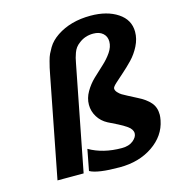

<svg xmlns="http://www.w3.org/2000/svg" viewBox="-117 -888 921 1005"><g transform="rotate(-15 343.5 -385.0)"><path d="M336.4 -339.4Q336.4 -375.5 356 -409.2Q375.5 -442.9 403.1 -469.2Q430.7 -495.6 458.5 -520.8Q486.3 -545.9 505.9 -574.7Q525.4 -603.5 525.4 -631.8Q525.4 -659.7 506.3 -676.8Q487.3 -693.8 454.1 -693.8Q408.7 -693.8 375.5 -667Q363.3 -658.2 355 -647Q346.7 -635.7 341.3 -620.6Q335.9 -605.5 333.3 -595.2Q330.6 -585 327.1 -565.9L216.8 0H75.2L180.7 -543Q185.5 -567.9 188.2 -580.1Q190.9 -592.3 196.8 -614.5Q202.6 -636.7 209.2 -650.4Q215.8 -664.1 225.8 -681.2Q235.8 -698.2 249.8 -712.2Q263.7 -726.1 281.2 -737.8Q356.4 -788.1 464.4 -788.1Q553.7 -788.1 611.3 -750Q668.9 -711.9 668.9 -646.5Q668.9 -608.4 650.1 -571Q631.3 -533.7 604.2 -505.6Q577.1 -477.5 550.3 -454.1Q523.4 -430.7 504.6 -413.3Q485.8 -396 485.8 -387.7Q485.8 -376.5 496.1 -365.5Q506.3 -354.5 515.9 -348.9Q525.4 -343.3 543 -334L592.8 -308.1Q635.3 -287.1 658.2 -260.7Q681.2 -234.4 681.2 -194.3Q681.2 -182.6 677.7 -164.1Q662.1 -83.5 587.6 -32.7Q513.2 18.1 408.7 18.1Q287.6 18.1 247.1 -4.9L269 -119.1Q343.3 -76.2 444.8 -76.2Q483.9 -76.2 506.6 -95Q529.3 -113.8 529.3 -133.8Q529.3 -144.5 522.9 -154.5Q516.6 -164.6 504.2 -173.3Q491.7 -182.1 481.9 -187.7Q472.2 -193.4 457 -201.2L406.7 -226.1Q374 -243.2 355.2 -273.7Q336.4 -304.2 336.4 -339.4Z"/></g></svg>

Font: Aurulent Sans
Style: BoldItalic
Weight: 700
Italic angle: -11°
Version: Version 2007.05.04